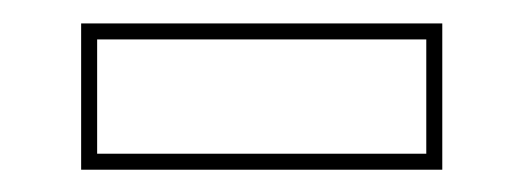

<svg xmlns="http://www.w3.org/2000/svg" viewBox="-20 -708 458 168"><path d="M51 -559.5V-687.5H367V-559.5ZM65 -573.5H353V-673.5H65Z"/></svg>

Font: Tourney Thin
Style: Regular
Weight: 100
Designer: Tyler Finck
Foundry: Etcetera Type Co
Version: Version 1.015